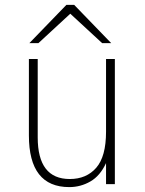

<svg xmlns="http://www.w3.org/2000/svg" viewBox="-20 -752 592 784"><path d="M413 -86Q389 -34 349 -11Q309 12 263 12Q98 12 98 -199V-511H134V-191Q134 -21 265 -21Q333 -21 373 -67Q413 -113 413 -214V-511H449V0H413ZM267 -696 137 -576H100L251 -732H283L434 -576H397Z"/></svg>

Font: Overpass Thin
Style: Regular
Weight: 100
Designer: Delve Withrington, Thomas Jockin
Foundry: Delve Fonts
Version: Version 3.000;DELV;Overpass